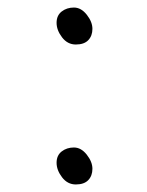

<svg xmlns="http://www.w3.org/2000/svg" viewBox="-20 -487 390 509"><path d="M214 -380.5Q203 -369 181 -369Q159 -369 144.5 -388Q130 -407 130 -426.5Q130 -446 143.5 -456.5Q157 -467 176 -467Q195 -467 210 -448Q225 -429 225 -410.5Q225 -392 214 -380.5ZM214 -9.5Q203 2 181 2Q159 2 144.5 -17Q130 -36 130 -55.5Q130 -75 143.5 -85.5Q157 -96 176 -96Q195 -96 210 -77Q225 -58 225 -39.5Q225 -21 214 -9.5Z"/></svg>

Font: Moon Stars Kai T HW Light
Style: Regular
Weight: 300
Designer: GuiWonder
Version: Version 1.101